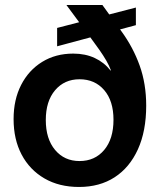

<svg xmlns="http://www.w3.org/2000/svg" viewBox="-20 -731 642 763"><path d="M294 12Q215 12 156.5 -22Q98 -56 66 -116.5Q34 -177 34 -258Q34 -335 64 -393.5Q94 -452 147.5 -485Q201 -518 271 -518Q319 -518 356.5 -500.5Q394 -483 419 -451H421Q414 -470 402.5 -490Q391 -510 374.5 -533.5Q358 -557 335 -588L244 -711H387L463 -606Q509 -543 535 -470.5Q561 -398 561 -311Q561 -210 528 -137.5Q495 -65 435.5 -26.5Q376 12 294 12ZM296 -91Q357 -91 394 -135Q431 -179 431 -255Q431 -330 394 -373Q357 -416 296 -416Q236 -416 199 -372.5Q162 -329 162 -254Q162 -179 199 -135Q236 -91 296 -91ZM207 -547V-620L520 -701V-631Z"/></svg>

Font: TikTok Sans 24pt SemiBold
Style: Regular
Weight: 600
Version: Version 4.000